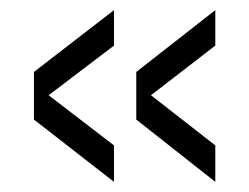

<svg xmlns="http://www.w3.org/2000/svg" viewBox="-20 -361 492 379"><path d="M205 -74V-2L47 -125V-219L205 -341V-271L76 -173ZM405 -74V-2L249 -125V-219L405 -341V-271L278 -173Z"/></svg>

Font: Yekan
Style: Regular
Weight: 400
Designer: ParsMizban Co
Foundry: ParsMizban Co
Version: Version 2.000